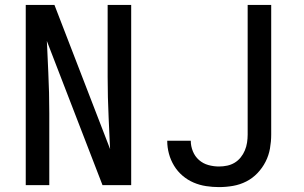

<svg xmlns="http://www.w3.org/2000/svg" viewBox="-20 -755 1240 783"><path d="M85 0V-735H202L429 -147Q429 -152 428.5 -156.5Q428 -161 428 -165L423 -276Q421 -317 420 -358.5Q419 -400 419 -441V-735H515V0H398L171 -588Q171 -583 171.5 -578.5Q172 -574 172 -570L177 -459Q179 -418 180 -376.5Q181 -335 181 -294V0ZM873 8Q847 8 820.5 4Q794 0 769.5 -10.5Q745 -21 724.5 -38.5Q704 -56 690 -79Q676 -102 669 -128Q662 -154 662 -180V-181H758Q758 -159 766.5 -138Q775 -117 791.5 -102.5Q808 -88 829.5 -82Q851 -76 873 -76Q890 -76 906.5 -79.5Q923 -83 937 -91.5Q951 -100 961.5 -113Q972 -126 978.5 -141.5Q985 -157 987.5 -173.5Q990 -190 990 -206V-735H1086V-206Q1086 -178 1081 -149.5Q1076 -121 1063 -95.5Q1050 -70 1030 -49Q1010 -28 984.5 -15Q959 -2 930.5 3Q902 8 873 8Z"/></svg>

Font: Iosevka Aile Medium
Style: Regular
Weight: 500
Designer: Belleve Invis
Foundry: Belleve Invis
Version: Version 27.3.5; ttfautohint (v1.8.4)